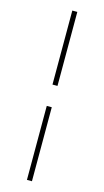

<svg xmlns="http://www.w3.org/2000/svg" viewBox="-138 -846 543 1000"><g transform="rotate(15 133.5 -346.5)"><path d="M120 -404V-803H147V-404ZM120 110V-289H147V110Z"/></g></svg>

Font: Display Regular
Style: Regular
Weight: 400
Designer: Latin by Veronika Burian and Jose Scaglione. Greek by Irene Vlachou. Cyrillic by Vera Evstafieva.
Foundry: TypeTogether
Version: Version 3.002